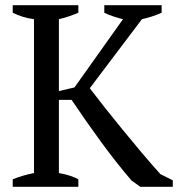

<svg xmlns="http://www.w3.org/2000/svg" viewBox="-20 -720 686 740"><path d="M29 0ZM382 -700H603V-671Q583 -662 564 -656Q545 -650 527 -646L326 -380Q351 -347 383.5 -306Q416 -265 451.5 -221.5Q487 -178 524.5 -133.5Q562 -89 598 -49L646 -25V0H521L487 -24Q428 -93 369.5 -173Q311 -253 256 -335H207V-53Q253 -45 282 -29V0H29V-29Q69 -45 111 -53V-646Q66 -652 29 -671V-700H282V-671Q266 -664 247 -657.5Q228 -651 207 -646V-369L267 -383L454 -646Q434 -651 416 -657Q398 -663 382 -671Z"/></svg>

Font: PT Serif
Style: Regular
Weight: 400
Designer: A.Korolkova, O.Umpeleva, V.Yefimov
Foundry: ParaType Ltd
Version: Version 1.000W OFL; ttfautohint (v1.6)